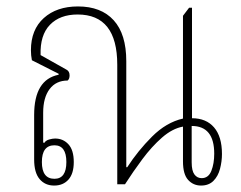

<svg xmlns="http://www.w3.org/2000/svg" viewBox="-20 -572 749 596"><path d="M148 4Q120 4 103 -16Q86 -36 86 -77V-215Q86 -325 162 -340V-343L79 -385Q76 -400 76 -416Q76 -480 116 -516Q156 -552 222 -552Q294 -552 333 -509Q372 -466 372 -382V-53H375Q408 -104 452 -148Q496 -192 548 -204V-523L567 -548H576V-205Q620 -205 644.5 -176.5Q669 -148 669 -94Q669 -71 663 -48Q657 -25 642.5 -10.5Q628 4 604 4Q580 4 564 -13.5Q548 -31 548 -71V-179Q515 -173 483 -145Q451 -117 422 -78Q393 -39 368 0H344V-371Q344 -527 221 -527Q166 -527 135 -495Q104 -463 106 -401L186 -356Q196 -351 196 -338Q196 -327 190 -322Q154 -322 134 -295.5Q114 -269 114 -222V-130L117 -128Q122 -136 132.5 -139Q143 -142 151 -142Q176 -142 192.5 -124Q209 -106 209 -69Q209 -33 192.5 -14.5Q176 4 148 4ZM606 -19Q627 -19 636 -41.5Q645 -64 645 -95Q645 -181 575 -181V-68Q575 -42 583.5 -30.5Q592 -19 606 -19ZM149 -17Q186 -17 186 -69Q186 -121 149 -121Q110 -121 110 -69Q110 -17 149 -17Z"/></svg>

Font: Noto Serif Thai ExtraCondensed Thin
Style: Regular
Weight: 100
Width: 2
Designer: Monotype Design Team
Foundry: Monotype Imaging Inc.
Version: Version 2.001; ttfautohint (v1.8.4.7-5d5b)